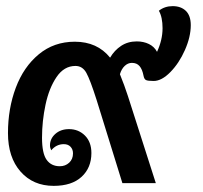

<svg xmlns="http://www.w3.org/2000/svg" viewBox="-20 -597 663 626"><path d="M371 -355Q386 -318 397 -284L488 0H379L295 -271Q274 -337 261.5 -359.5Q249 -382 226 -382Q189 -382 164.5 -346Q140 -310 128.5 -256Q117 -202 117 -148Q117 -97 132 -76Q147 -55 175 -55Q193 -55 205.5 -66.5Q218 -78 218 -97Q218 -110 210 -118.5Q202 -127 188 -127Q164 -127 147 -107Q143 -115 143 -123Q143 -145 160.5 -160.5Q178 -176 205 -176Q236 -176 257 -155Q278 -134 278 -98Q278 -50 246 -20.5Q214 9 155 9Q88 9 47 -37.5Q6 -84 6 -163Q6 -243 31.5 -311Q57 -379 106.5 -420Q156 -461 224 -461Q297 -461 339 -409Q353 -433 375 -447.5Q397 -462 426 -462Q448 -462 465.5 -453.5Q483 -445 492 -428Q510 -467 510 -505Q510 -541 498 -562Q517 -577 543 -577Q570 -577 586 -561.5Q602 -546 602 -515Q602 -477 583 -434Q564 -391 535.5 -362Q507 -333 481 -333Q462 -333 456 -336Q450 -339 448 -350Q444 -371 435 -381.5Q426 -392 410 -392Q397 -392 386.5 -382Q376 -372 371 -355Z"/></svg>

Font: Krub SemiBold
Style: Italic
Weight: 600
Italic angle: -8°
Designer: Ekaluck Peanpanawate
Foundry: Cadson Demak Co.,Ltd.
Version: Version 1.000; ttfautohint (v1.6)